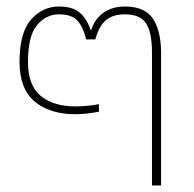

<svg xmlns="http://www.w3.org/2000/svg" viewBox="-20 -570 595 590"><path d="M447 -409Q447 -470 429 -498Q411 -526 364 -526Q327 -526 305.5 -508Q284 -490 273 -449H245Q234 -491 216 -508.5Q198 -526 161 -526Q122 -526 94 -493Q66 -460 66 -380Q66 -307 105.5 -275Q145 -243 212 -243Q229 -243 250 -245Q271 -247 284 -250V-227Q272 -224 250.5 -221.5Q229 -219 212 -219Q133 -219 86.5 -258Q40 -297 40 -380Q40 -470 75.5 -510Q111 -550 161 -550Q202 -550 224 -532Q246 -514 259 -477H260Q271 -512 298 -531Q325 -550 364 -550Q425 -550 450 -512.5Q475 -475 475 -406V0H447Z"/></svg>

Font: Prompt Thin
Style: Regular
Weight: 250
Designer: Katatrad Team
Foundry: CadsonDemak
Version: Version 1.001